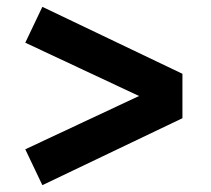

<svg xmlns="http://www.w3.org/2000/svg" viewBox="-20 -616 618 562"><path d="M54 -179 387 -335 54 -491 104 -596 514 -400V-270L104 -74Z"/></svg>

Font: Oxanium ExtraLight
Style: Bold
Weight: 700
Version: Version 2.000